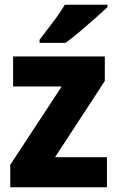

<svg xmlns="http://www.w3.org/2000/svg" viewBox="-20 -786 493 806"><path d="M429 0H23V-94L239 -423H35V-549H420V-446L211 -126H429ZM431 -756Q412 -738 380.5 -710Q349 -682 315 -653.5Q281 -625 255 -606H146V-619Q171 -652 201.5 -692Q232 -732 252 -766H431Z"/></svg>

Font: Noto Sans Devanagari SemiCondensed ExtraBold
Style: Regular
Weight: 800
Width: 4
Designer: Jelle Bosma - Monotype Design Team
Foundry: Monotype Imaging Inc.
Version: Version 2.004; ttfautohint (v1.8.4.7-5d5b)